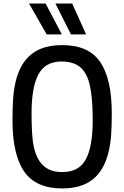

<svg xmlns="http://www.w3.org/2000/svg" viewBox="-20 -1045 697 1077"><path d="M143 -852ZM378 -852 291 -1025H385L463 -852ZM242 -852 143 -1025H236L327 -852ZM329 12Q181 12 115.5 -83Q50 -178 50 -370Q50 -442 53.5 -490.5Q57 -539 67 -584Q91 -688 155 -740Q219 -792 329 -792Q478 -792 542.5 -696.5Q607 -601 607 -410Q607 -336 603.5 -288Q600 -240 590 -197Q566 -92 502 -40Q438 12 329 12ZM332 -80Q422 -80 461 -150.5Q500 -221 500 -370Q500 -565 461 -629Q425 -700 325 -700Q235 -700 196 -628.5Q157 -557 157 -410Q157 -315 164 -255Q186 -80 325 -80Z"/></svg>

Font: Tanohe Sans Medium
Style: Regular
Weight: 500
Designer: Village Type and Design LLC
Foundry: Cooper Hewitt Smithsonian Design Museum
Version: Version 1.00;September 29, 2021;FontCreator 13.0.0.2655 64-b